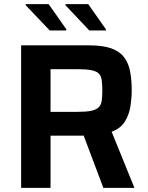

<svg xmlns="http://www.w3.org/2000/svg" viewBox="-20 -907 716 927"><path d="M82 0V-688H411Q478 -688 518.5 -673Q559 -658 580 -629.5Q601 -601 608.5 -560.5Q616 -520 616 -470Q616 -435 610 -395Q604 -355 583.5 -321Q563 -287 519 -271L629 0H479L375 -276L410 -257Q403 -254 393.5 -253Q384 -252 372 -252H224V0ZM224 -367H354Q396 -367 420 -372Q444 -377 456 -388.5Q468 -400 471 -419.5Q474 -439 474 -470Q474 -501 471 -521Q468 -541 457 -552Q446 -563 421.5 -568Q397 -573 355 -573H224ZM491 -760H411L296 -882V-887H406L491 -766ZM300 -760H220L104 -882V-887H215L300 -766Z"/></svg>

Font: Saira Thin SemiBold
Style: Regular
Weight: 600
Version: Version 1.101